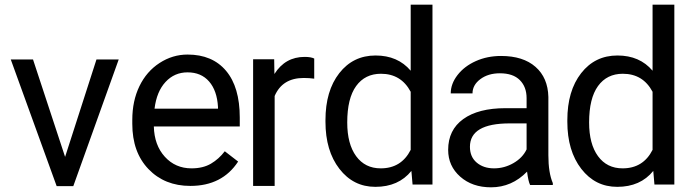

<svg xmlns="http://www.w3.org/2000/svg" viewBox="-20 -795 2937 820"><path d="M258 -125 392 -541H487L293 0H222L26 -541H121Z M545 -266V-283Q545 -364 575.5 -427Q606 -490 661.5 -526Q717 -562 781 -562Q887 -562 945.5 -492.5Q1004 -423 1004 -293V-255H637Q639 -175 684 -125.5Q729 -76 798 -76Q847 -76 881 -96Q915 -116 940 -149L997 -105Q929 -1 793 -1Q683 -1 614 -73Q545 -145 545 -266ZM640 -331H911V-338Q907 -408 873 -447Q839 -486 781 -486Q725 -486 687 -445Q649 -404 640 -331Z M1322 -459Q1301 -462 1277 -462Q1186 -462 1153 -385V-1H1061V-542H1151L1152 -479Q1198 -552 1281 -552Q1308 -552 1322 -545Z M1370 -282Q1370 -407 1429 -482.5Q1488 -558 1584 -558Q1679 -558 1734 -493V-775H1827V-7H1742L1737 -65Q1682 3 1583 3Q1489 3 1429.5 -74Q1370 -151 1370 -275ZM1606 -76Q1694 -76 1734 -155V-403Q1693 -480 1607 -480Q1539 -480 1501 -427.5Q1463 -375 1463 -272Q1463 -180 1501 -128Q1539 -76 1606 -76Z M2244 -5Q2236 -21 2231 -62Q2166 5 2077 5Q1997 5 1945.5 -40.5Q1894 -86 1894 -155Q1894 -240 1958.5 -286.5Q2023 -333 2139 -333H2229V-376Q2229 -424 2200 -453Q2171 -482 2115 -482Q2065 -482 2031.5 -457Q1998 -432 1998 -396H1905Q1905 -437 1934 -474.5Q1963 -512 2012 -534Q2061 -556 2120 -556Q2214 -556 2267 -509.5Q2320 -463 2322 -381V-132Q2322 -57 2341 -13V-5ZM2229 -157V-268H2157Q1987 -268 1987 -168Q1987 -125 2016 -100.5Q2045 -76 2090 -76Q2134 -76 2173 -98.5Q2212 -121 2229 -157Z M2403 -282Q2403 -407 2462 -482.5Q2521 -558 2617 -558Q2712 -558 2767 -493V-775H2860V-7H2775L2770 -65Q2715 3 2616 3Q2522 3 2462.5 -74Q2403 -151 2403 -275ZM2639 -76Q2727 -76 2767 -155V-403Q2726 -480 2640 -480Q2572 -480 2534 -427.5Q2496 -375 2496 -272Q2496 -180 2534 -128Q2572 -76 2639 -76Z"/></svg>

Font: lipipragatuchhi
Style: Regular
Weight: 400
Designer: Abhinash Majhi
Version: Version 1.000